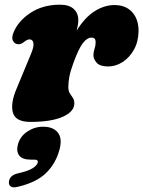

<svg xmlns="http://www.w3.org/2000/svg" viewBox="-20 -506 611 819"><path d="M53 -318Q41.5 -320 35 -332.5Q28.5 -345 38 -368Q57.5 -416.5 110.2 -451.2Q163 -486 236 -486Q274 -486 294 -468.2Q314 -450.5 314 -419Q314 -409.5 312 -398.5Q310 -387.5 307 -375.5Q342.5 -432.5 384.2 -458.5Q426 -484.5 468 -484.5Q516.5 -484.5 544 -454Q571.5 -423.5 571 -372.5Q570 -327 551 -293.5Q532 -260 502.8 -241.2Q473.5 -222.5 441.5 -222.5Q406.5 -222.5 392.5 -238.2Q378.5 -254 378.5 -269.5Q378.5 -284 383.2 -297.8Q388 -311.5 388 -326.5Q388 -345.5 371 -345.5Q351.5 -345.5 333.5 -322.2Q315.5 -299 293.5 -238.5Q280.5 -203 276 -179.5Q271.5 -156 271.5 -135Q271.5 -118 277.8 -108Q284 -98 290.5 -89Q297 -80 297 -65Q297 -30 248 -8Q199 14 110 14Q46 14 35 -25.8Q24 -65.5 51 -128.5L112 -275.5Q125.5 -307.5 122.5 -322.8Q119.5 -338 106 -338Q96.5 -338 84.5 -328.5Q67 -314 53 -318ZM112 175Q75 175 61.8 157Q48.5 139 56.5 110Q65.5 76 96.5 55.2Q127.5 34.5 164 34.5Q206.5 34.5 226.5 59.2Q246.5 84 234 131.5Q218 191.5 176.5 232Q135 272.5 55 291Q35.5 296 26.2 289.5Q17 283 18 270.5Q18.5 258.5 27.2 248.5Q36 238.5 54.5 234Q102.5 223 120.2 211Q138 199 141 187.5Q144 175 127.5 175Z"/></svg>

Font: Fraunces 9pt S050 Black
Style: Italic
Weight: 900
Italic angle: -16°
Version: Version 1.000; ttfautohint (v1.8.3)